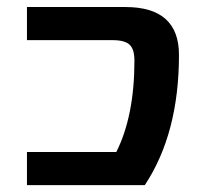

<svg xmlns="http://www.w3.org/2000/svg" viewBox="-20 -540 580 560"><path d="M58.6 0V-96.7H319.3Q372.1 -202.1 372.1 -363.3Q372.1 -396.5 357.9 -409.7Q343.8 -422.9 308.6 -422.9H58.6V-519.5H345.7Q502 -519.5 502 -379.9Q502 -150.4 402.3 0Z"/></svg>

Font: GenEi M Gothic v2 Bold
Style: Regular
Weight: 700
Version: Version 2.0